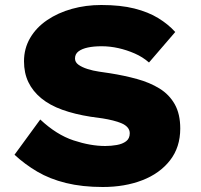

<svg xmlns="http://www.w3.org/2000/svg" viewBox="-20 -738 804 768"><path d="M391 10Q309 10 244 -6Q179 -22 129 -51.5Q79 -81 38 -119L141 -260Q206 -199 274 -176.5Q342 -154 401 -154Q424 -154 447 -158Q470 -162 484.5 -173Q499 -184 499 -205Q499 -218 490.5 -228Q482 -238 467 -244.5Q452 -251 432 -256Q412 -261 390 -264.5Q368 -268 343 -271Q279 -281 229 -299Q179 -317 145 -345Q111 -373 93.5 -409.5Q76 -446 76 -493Q76 -544 100.5 -586Q125 -628 168.5 -657.5Q212 -687 267.5 -702.5Q323 -718 385 -718Q462 -718 517.5 -704Q573 -690 613 -665.5Q653 -641 681 -610L576 -488Q551 -510 519 -524Q487 -538 453.5 -545.5Q420 -553 387 -553Q355 -553 331.5 -548Q308 -543 294 -532.5Q280 -522 280 -504Q280 -489 294 -479Q308 -469 330 -462Q352 -455 376 -451.5Q400 -448 420 -445Q477 -436 528 -422Q579 -408 618 -384Q657 -360 679 -321Q701 -282 701 -224Q701 -149 660 -96.5Q619 -44 549 -17Q479 10 391 10Z"/></svg>

Font: Lexend Exa ExtraBold
Style: Regular
Weight: 800
Designer: Bonnie Shaver-Troup, Thomas Jockin
Foundry: Lexend
Version: Version 1.007